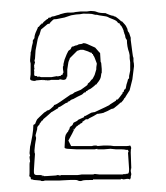

<svg xmlns="http://www.w3.org/2000/svg" viewBox="-20 -674 304 351"><path d="M223 -571 222 -578 219 -601V-605L216 -614Q213 -617 213 -621L212 -623L211 -625Q211 -626 208 -629.5Q205 -633 203 -635H202Q201 -635 201 -635.5Q201 -636 196 -640Q191 -644 190 -644Q189 -644 188 -644V-645Q187 -645 184.5 -645.5Q182 -646 175 -649L173 -650Q162 -650 157.5 -652Q153 -654 146 -654Q144 -654 142 -653.5Q140 -653 137 -653H127L118 -652Q115 -651 110 -651H104Q100 -651 90 -648L88 -647L84 -646Q81 -645 79.5 -644.5Q78 -644 76 -644Q74 -643 73 -643V-642Q68 -642 68 -640.5Q68 -639 66 -639Q58 -633 58 -631H56Q56 -631 55 -629H54L51 -625Q49 -625 49 -623L45 -614L44 -611Q43 -608 43 -605Q43 -604 42 -603L40 -600V-596Q38 -589 37.5 -584.5Q37 -580 36 -578V-575Q36 -574 35.5 -570.5Q35 -567 35 -564Q35 -561 35.5 -560Q36 -559 36 -557V-556V-538Q36 -536 35.5 -534Q35 -532 35 -530Q35 -526 45 -526H44L46 -527L58 -528Q58 -527 59 -527V-528L65 -527V-528L66 -527Q72 -527 73 -528H79H87Q88 -528 88.5 -528.5Q89 -529 90 -529Q91 -529 92.5 -528.5Q94 -528 96 -528Q102 -528 102 -534H103V-547L105 -560Q106 -564 107 -565V-566L108 -568L121 -581L124 -582L127 -583H128H132L141 -580L143 -579L145 -578Q148 -578 148 -576.5Q148 -575 150 -575V-574L151 -572Q152 -572 157 -558V-559Q157 -556 156.5 -554Q156 -552 156 -547L153 -537L152 -535Q149 -529 148.5 -529Q148 -529 147 -528L144 -524Q143 -523 141.5 -522Q140 -521 140 -519L139 -518L128 -510L116 -505L115 -504L112 -502L109 -501Q85 -484 82 -483L79 -482L78 -480Q76 -478 72.5 -475Q69 -472 66 -472L64 -470Q63 -470 60.5 -468Q58 -466 52 -460L48 -456Q47 -455 44 -447H43Q41 -445 41 -446Q41 -447 41 -445.5Q41 -444 40.5 -436.5Q40 -429 36 -410L35 -406L34 -394L35 -389Q34 -389 34 -386L35 -379Q34 -377 34 -374Q34 -371 34 -370V-358Q34 -352 33 -352Q34 -352 36 -350V-348Q37 -347 37 -346H39L42 -345L54 -344Q55 -343 57 -343Q61 -343 62 -344H89Q93 -344 98 -344.5Q103 -345 108 -345H118Q121 -345 122.5 -344Q124 -343 127 -343Q129 -343 131 -344Q133 -345 150 -345V-346H156H162H166H201V-347Q203 -347 204 -346.5Q205 -346 206 -346L212 -347H214Q216 -347 217 -346H218Q218 -347 217 -347Q218 -347 219 -348V-347V-350Q219 -352 219.5 -353Q220 -354 220 -356Q220 -357 219.5 -358.5Q219 -360 219 -363Q219 -364 219.5 -364.5Q220 -365 220 -366H219L220 -367L219 -395Q219 -402 220 -403L219 -407V-406L218 -408Q215 -407 211.5 -407Q208 -407 205 -407H196H188Q183 -408 175 -408H170L158 -407Q158 -408 154 -408Q151 -408 148 -407H146H128H110L105 -417Q109 -424 111.5 -429Q114 -434 116 -438L120 -443Q121 -443 124 -446H125Q126 -448 131 -450L130 -451Q133 -453 134.5 -454Q136 -455 137 -456H141Q142 -457 142 -457Q142 -457 142.5 -457.5Q143 -458 146.5 -459.5Q150 -461 158 -466H160L166 -467L170 -468Q171 -469 173 -469.5Q175 -470 184 -475H185L188 -476Q192 -479 195.5 -482Q199 -485 201 -487V-486Q206 -491 207 -494L209 -496L210 -498L217 -509L222 -529L225 -553Q225 -558 224 -562V-568ZM216 -535V-531L214 -529Q214 -528 213 -525Q211 -520 210 -513L209 -511L207 -510L206 -506L204 -505V-503L203 -502Q200 -498 198.5 -496Q197 -494 196 -493L195 -492H193Q192 -491 192 -490L181 -483L180 -482Q179 -481 153 -469H152L147 -468Q136 -462 136 -462H134V-460L123 -455Q121 -453 121 -453L115 -450L114 -449Q113 -445 110 -443.5Q107 -442 107 -438Q105 -436 105 -435Q105 -434 104 -433L103 -432L101 -429Q101 -428 100.5 -428Q100 -428 100 -427V-425Q100 -425 101 -427H100L99 -423L98 -404Q100 -402 103 -402L120 -401H139H153L158 -402V-401H161H170L182 -402L192 -401Q197 -401 202 -401Q207 -401 211 -400H214Q214 -399 214.5 -398.5Q215 -398 215 -397Q215 -396 214 -395L216 -365Q216 -359 215 -357.5Q214 -356 209 -356V-355L207 -356L204 -355H183H162L153 -356Q152 -355 148 -355H129Q128 -355 126 -354.5Q124 -354 122 -354H91Q91 -353 90 -353Q89 -353 88 -353.5Q87 -354 85 -354Q83 -353 79 -353Q76 -353 71 -352.5Q66 -352 60 -352L58 -354V-352H56L58 -353H57Q56 -354 54 -354H49H47Q42 -354 42 -359V-361V-363L43 -379L44 -393Q43 -394 43 -399Q44 -411 45 -415.5Q46 -420 46 -422Q46 -423 45.5 -424Q45 -425 45 -427L48 -438V-440Q48 -443 52 -446V-447Q53 -449 55 -451L56 -453Q59 -454 59 -456L65 -461L74 -469L76 -470L84 -475L86 -476Q87 -477 86.5 -477.5Q86 -478 90 -479L101 -486H103L104 -488L107 -489Q109 -491 111 -492L114 -493Q123 -498 126.5 -499.5Q130 -501 131 -502Q132 -503 132 -503Q132 -503 134 -505H136L137 -506Q137 -508 138 -507.5Q139 -507 140 -508V-509L146 -512Q154 -518 154.5 -519Q155 -520 157 -520V-521Q164 -529 164.5 -534.5Q165 -540 166 -541V-548L165 -559L164 -561L163 -577L161 -579L154 -587Q143 -592 139.5 -593.5Q136 -595 134 -595H131V-594L124 -593Q121 -591 119.5 -591Q118 -591 116 -590L114 -589H113Q111 -589 110 -586L109 -584Q108 -583 107 -582.5Q106 -582 105 -581L102 -575L98 -565Q96 -558 96 -557Q96 -556 96 -554L95 -552Q95 -547 95.5 -545Q96 -543 96 -542Q96 -541 95 -540L94 -537H91L92 -536Q91 -535 88 -535L85 -534V-535L74 -533H55L52 -534Q48 -534 48 -533V-535H45Q42 -535 42.5 -539.5Q43 -544 42 -547H43Q43 -551 42 -552H43Q43 -553 42 -553L44 -560Q44 -561 43.5 -561.5Q43 -562 43 -563L44 -567L45 -582L49 -603Q50 -605 50 -606Q50 -607 51 -608Q51 -609 52 -610L55 -620L67 -630L71 -631L72 -633Q77 -638 78 -638.5Q79 -639 83 -639L98 -642L101 -643L110 -646Q115 -647 119 -647.5Q123 -648 126 -648L132 -649Q145 -649 148 -648.5Q151 -648 154 -647H155Q158 -647 159 -646.5Q160 -646 161 -646L174 -644L177 -643Q178 -642 186 -639Q194 -636 195 -633Q197 -631 199 -631V-630Q199 -629 200 -629V-628Q202 -628 206 -618V-617L207 -614Q207 -613 208 -611Q209 -609 209 -607Q209 -605 211 -602L212 -601Q212 -589 216 -578L217 -573V-569Q217 -566 217.5 -564Q218 -562 218 -560V-557V-545ZM115 -439Q115 -438 114 -437H113Z"/></svg>

Font: Londrina Sketch
Style: Regular
Weight: 400
Designer: Marcelo Magalhaes
Foundry: Marcelo Magalhães
Version: Version 1.002